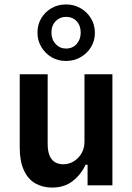

<svg xmlns="http://www.w3.org/2000/svg" viewBox="-20 -836 597 866"><path d="M215 10Q172 10 139 -9Q106 -28 87.5 -68.5Q69 -109 69 -171V-501H195V-187Q195 -155 203.5 -134.5Q212 -114 228 -104.5Q244 -95 266 -95Q291 -95 313 -108.5Q335 -122 348 -145Q361 -168 361 -196V-501H487V0H375V-93H366Q345 -48 307.5 -19Q270 10 215 10ZM278 -561Q241 -561 212.5 -578Q184 -595 166.5 -624Q149 -653 149 -688Q149 -725 166 -753.5Q183 -782 212 -799Q241 -816 278 -816Q314 -816 343.5 -799Q373 -782 390.5 -753Q408 -724 408 -688Q408 -652 390.5 -623.5Q373 -595 343.5 -578Q314 -561 278 -561ZM278 -617Q307 -617 325.5 -637.5Q344 -658 344 -689Q344 -721 325.5 -740.5Q307 -760 278 -760Q250 -760 231 -740.5Q212 -721 212 -689Q212 -658 231 -637.5Q250 -617 278 -617Z"/></svg>

Font: Nunito Sans 7pt Condensed
Style: Bold
Weight: 700
Width: 3
Designer: Vernon Adams
Foundry: Vernon Adams
Version: Version 3.101;gftools[0.9.27]